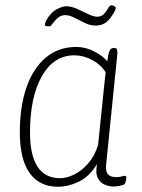

<svg xmlns="http://www.w3.org/2000/svg" viewBox="-20 -709 545 736"><path d="M203 7Q131 7 93.5 -46Q56 -99 56 -201Q56 -302 82 -375.5Q108 -449 156.5 -489Q205 -529 272 -529Q308 -529 341 -512Q374 -495 391 -474Q395 -504 400 -514.5Q405 -525 415 -525H418Q427 -525 428.5 -519.5Q430 -514 430 -504L387 -80Q384 -51 394 -40.5Q404 -30 425 -30Q439 -30 446 -32.5Q453 -35 459 -35Q464 -35 464 -28Q464 -21 462 -13.5Q460 -6 457 -3Q452 1 438 3.5Q424 6 414 6Q401 6 384 0Q367 -6 356 -24.5Q345 -43 352 -80Q321 -30 280 -11.5Q239 7 203 7ZM210 -26Q236 -26 264.5 -40Q293 -54 318 -82.5Q343 -111 356 -153L378 -367Q379 -380 381.5 -400Q384 -420 385 -432Q367 -461 333.5 -479Q300 -497 265 -497Q186 -497 140.5 -417Q95 -337 95 -200Q95 -114 124 -70Q153 -26 210 -26ZM170 -608Q165 -608 158.5 -608.5Q152 -609 152 -614Q152 -620 157 -630Q174 -661 196.5 -673Q219 -685 234 -685Q253 -685 275.5 -675Q298 -665 318 -655Q338 -645 353 -645Q369 -645 379 -656Q389 -667 395 -678Q401 -689 406 -689Q412 -689 418 -685.5Q424 -682 424 -679Q424 -671 410 -650Q397 -630 382.5 -620.5Q368 -611 347 -611Q326 -611 305 -621Q284 -631 265 -641Q246 -651 231 -651Q213 -651 201 -640Q189 -629 181.5 -618.5Q174 -608 170 -608Z"/></svg>

Font: Asap Semi Condensed Semi Condensed Thin
Style: Italic
Weight: 100
Width: 4
Italic angle: -6°
Designer: Pablo Cosgaya
Foundry: Omnibus-Type
Version: Version 3.001; ttfautohint (v1.8.4.7-5d5b)